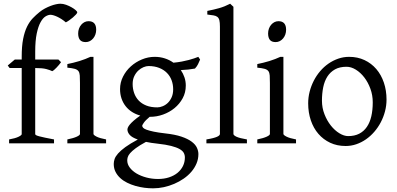

<svg xmlns="http://www.w3.org/2000/svg" viewBox="-20 -777 2155 1041"><path d="M398.9 -710Q398.9 -706.1 391.8 -698.2Q384.8 -690.4 375 -682.1Q365.2 -673.8 354.7 -666.5Q344.2 -659.2 336.9 -655.8Q325.2 -666 313.2 -673.6Q301.3 -681.2 290.3 -686.3Q279.3 -691.4 269.8 -694.1Q260.3 -696.8 253.9 -696.8Q241.2 -696.8 226.8 -688Q212.4 -679.2 200 -656.7Q187.5 -634.3 179.2 -595.5Q170.9 -556.6 170.9 -496.1V-454.1H296.9L311 -439.9Q306.6 -433.1 300 -425.5Q293.5 -418 286.9 -410.9Q280.3 -403.8 273.9 -398.4Q267.6 -393.1 263.2 -391.1Q252 -397 231 -402.6Q210 -408.2 170.9 -408.2V-49.8Q170.9 -46.9 176 -43.9Q181.2 -41 193.4 -37.8Q205.6 -34.7 224.9 -30.5Q244.1 -26.4 272.9 -21V0H29.3V-21Q63 -26.9 80.3 -35.4Q97.7 -43.9 97.7 -49.8V-408.2H32.2L22 -421.9L60.1 -454.1H97.7V-469.2Q97.7 -526.9 105.5 -566.2Q113.3 -605.5 126.7 -632.6Q140.1 -659.7 157.7 -678Q175.3 -696.3 194.8 -711.9Q208 -722.7 223.6 -731Q239.3 -739.3 254.6 -745.1Q270 -751 283.9 -753.9Q297.9 -756.8 307.1 -756.8Q322.3 -756.8 338.4 -751Q354.5 -745.1 367.9 -737.5Q381.3 -730 390.1 -722.2Q398.9 -714.4 398.9 -710Z M501.5 -615.7Q501.5 -602.1 497.1 -589.8Q492.7 -577.6 485.1 -568.6Q477.5 -559.6 467.3 -554.2Q457 -548.8 444.8 -548.8Q422.9 -548.8 413.3 -561Q403.8 -573.2 403.8 -595.7Q403.8 -609.4 408.2 -621.6Q412.6 -633.8 420.4 -642.8Q428.2 -651.9 438.2 -657Q448.2 -662.1 460 -662.1Q501.5 -662.1 501.5 -615.7ZM345.2 0V-21Q378.4 -27.8 396 -35.9Q413.6 -43.9 413.6 -50.8V-327.1Q413.6 -352.1 412.6 -367.4Q411.6 -382.8 405.3 -391.4Q398.9 -399.9 385 -403.8Q371.1 -407.7 345.2 -410.2V-429.7Q360.4 -432.6 377.2 -436.8Q394 -440.9 410.6 -446Q427.2 -451.2 442.4 -457Q457.5 -462.9 470.2 -468.8H486.8V-50.8Q486.8 -44.9 503.2 -36.4Q519.5 -27.8 555.2 -21V0Z M918.9 -293Q918.9 -318.8 910.4 -341.8Q901.9 -364.7 885 -381.8Q868.2 -398.9 843 -408.9Q817.9 -418.9 785.2 -418.9Q772.9 -418.9 758.1 -412.8Q743.2 -406.7 730 -394.5Q716.8 -382.3 708 -364Q699.2 -345.7 699.2 -321.8Q699.2 -295.9 707.3 -272.7Q715.3 -249.5 731.7 -232.2Q748 -214.8 773.2 -204.8Q798.3 -194.8 833 -194.8Q847.2 -194.8 862.5 -201.2Q877.9 -207.5 890.4 -219.7Q902.8 -231.9 910.9 -250.2Q918.9 -268.6 918.9 -293ZM835 2Q816.4 0 800.8 -2.4Q785.2 -4.9 771.5 -7.8Q736.3 11.2 716.1 26.4Q695.8 41.5 685.5 53.5Q675.3 65.4 672.6 75.2Q669.9 85 669.9 92.8Q669.9 113.3 683.6 131.6Q697.3 149.9 720.2 163.6Q743.2 177.2 773.4 185.3Q803.7 193.4 836.9 193.4Q869.6 193.4 896.5 184.6Q923.3 175.8 942.4 160.2Q961.4 144.5 971.9 123.3Q982.4 102.1 982.4 76.7Q982.4 63 976.1 51.5Q969.7 40 953.1 30.8Q936.5 21.5 908 14.2Q879.4 6.8 835 2ZM987.3 -313Q987.3 -275.4 970.5 -244.4Q953.6 -213.4 926.3 -190.9Q898.9 -168.5 864.3 -156Q829.6 -143.6 793.9 -143.6H791.5Q768.6 -124.5 759.8 -111.6Q751 -98.6 751 -95.7Q751 -89.8 756.1 -84.2Q761.2 -78.6 775.1 -73.5Q789.1 -68.4 813.5 -63.2Q837.9 -58.1 876 -53.7Q929.2 -47.9 963.9 -36.1Q998.5 -24.4 1019 -9Q1039.6 6.3 1047.6 23.9Q1055.7 41.5 1055.7 58.6Q1055.7 85.4 1045.4 109.6Q1035.2 133.8 1017.6 154.3Q1000 174.8 976.1 191.4Q952.1 208 924.8 219.7Q897.5 231.4 868.2 237.8Q838.9 244.1 810.1 244.1Q787.1 244.1 762.7 241Q738.3 237.8 714.4 231Q690.4 224.1 669.2 213.6Q647.9 203.1 631.8 188.2Q615.7 173.3 606.2 154.5Q596.7 135.7 596.7 111.8Q596.7 99.1 601.3 85.2Q606 71.3 620.1 55.2Q634.3 39.1 659.7 20.5Q685.1 2 727.1 -20.5Q695.3 -31.7 683.1 -45.9Q670.9 -60.1 670.9 -74.7Q670.9 -78.6 673.3 -85.2Q675.8 -91.8 683.3 -101.1Q690.9 -110.4 704.6 -122.6Q718.3 -134.8 740.7 -150.4Q715.8 -157.2 695.6 -170.2Q675.3 -183.1 660.9 -201.7Q646.5 -220.2 638.7 -243.4Q630.9 -266.6 630.9 -293.9Q630.9 -329.6 647 -361.6Q663.1 -393.6 689.5 -417.2Q715.8 -440.9 749.5 -454.8Q783.2 -468.8 818.8 -468.8Q848.1 -468.8 873.8 -460.4Q899.4 -452.1 920.4 -437Q945.8 -439.5 966.3 -443.4Q986.8 -447.3 1003.2 -451.7Q1019.5 -456.1 1032.2 -460.4Q1044.9 -464.8 1055.2 -468.8L1064.9 -454.1Q1059.1 -440.4 1053.7 -429Q1048.3 -417.5 1037.1 -405.3Q1018.6 -401.9 1000.7 -399.9Q982.9 -397.9 960.4 -397Q973.1 -378.4 980.2 -357.4Q987.3 -336.4 987.3 -313Z M1099.1 0V-21Q1120.1 -24.4 1134.3 -28.1Q1148.4 -31.7 1156.7 -35.4Q1165 -39.1 1168.7 -43Q1172.4 -46.9 1172.4 -50.8V-632.8Q1172.4 -654.8 1169.4 -667Q1166.5 -679.2 1158.7 -685.3Q1150.9 -691.4 1137.7 -693.6Q1124.5 -695.8 1104 -698.2V-717.8Q1139.2 -724.6 1168.5 -732.9Q1197.8 -741.2 1228 -756.8L1245.6 -740.2V-50.8Q1245.6 -43.5 1262.2 -35.6Q1278.8 -27.8 1318.8 -21V0Z M1531.2 -615.7Q1531.2 -602.1 1526.9 -589.8Q1522.5 -577.6 1514.9 -568.6Q1507.3 -559.6 1497.1 -554.2Q1486.8 -548.8 1474.6 -548.8Q1452.6 -548.8 1443.1 -561Q1433.6 -573.2 1433.6 -595.7Q1433.6 -609.4 1438 -621.6Q1442.4 -633.8 1450.2 -642.8Q1458 -651.9 1468 -657Q1478 -662.1 1489.7 -662.1Q1531.2 -662.1 1531.2 -615.7ZM1375 0V-21Q1408.2 -27.8 1425.8 -35.9Q1443.4 -43.9 1443.4 -50.8V-327.1Q1443.4 -352.1 1442.4 -367.4Q1441.4 -382.8 1435.1 -391.4Q1428.7 -399.9 1414.8 -403.8Q1400.9 -407.7 1375 -410.2V-429.7Q1390.1 -432.6 1407 -436.8Q1423.8 -440.9 1440.4 -446Q1457 -451.2 1472.2 -457Q1487.3 -462.9 1500 -468.8H1516.6V-50.8Q1516.6 -44.9 1533 -36.4Q1549.3 -27.8 1585 -21V0Z M2001 -222.2Q2001 -260.7 1988.3 -295.7Q1975.6 -330.6 1955.1 -357.2Q1934.6 -383.8 1909.2 -399.4Q1883.8 -415 1858.9 -415Q1821.8 -415 1796.4 -400.9Q1771 -386.7 1755.1 -362.1Q1739.3 -337.4 1732.4 -303.7Q1725.6 -270 1725.6 -231Q1725.6 -192.4 1739.3 -157.5Q1752.9 -122.6 1773.9 -96.2Q1794.9 -69.8 1820.1 -54.4Q1845.2 -39.1 1867.7 -39.1Q1902.3 -39.1 1927.5 -52Q1952.6 -64.9 1969 -88.9Q1985.4 -112.8 1993.2 -146.5Q2001 -180.2 2001 -222.2ZM2075.7 -236.8Q2075.7 -204.6 2067.4 -173.1Q2059.1 -141.6 2044.4 -113.8Q2029.8 -85.9 2009.3 -62.3Q1988.8 -38.6 1964.1 -21.5Q1939.5 -4.4 1911.6 5.1Q1883.8 14.6 1854 14.6Q1807.6 14.6 1770.3 -2.9Q1732.9 -20.5 1706.3 -51.3Q1679.7 -82 1665.3 -124.5Q1650.9 -167 1650.9 -216.8Q1650.9 -249 1658.9 -280.3Q1667 -311.5 1681.4 -339.6Q1695.8 -367.7 1716.1 -391.4Q1736.3 -415 1761 -432.1Q1785.6 -449.2 1814 -459Q1842.3 -468.8 1873 -468.8Q1918.9 -468.8 1956.3 -451.2Q1993.7 -433.6 2020.3 -402.6Q2046.9 -371.6 2061.3 -329.1Q2075.7 -286.6 2075.7 -236.8Z"/></svg>

Font: Gentium
Style: Regular
Weight: 400
Designer: J. Victor Gaultney
Version: Version 1.03; 2011; OFL 1.1 release